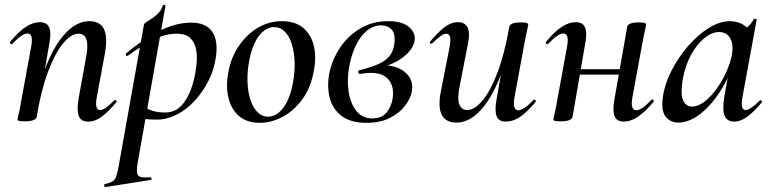

<svg xmlns="http://www.w3.org/2000/svg" viewBox="-20 -485 3135 780"><path d="M338 9Q308 9 299.5 -15Q291 -39 300 -89L329 -248Q349 -348 299 -348Q269 -348 236.5 -309Q204 -270 175.5 -194.5Q147 -119 129 -10L112 -11Q133 -130 167.5 -217Q202 -304 247.5 -351.5Q293 -399 343 -399Q386 -399 402 -367.5Q418 -336 406 -267L373 -89Q368 -60 372.5 -49Q377 -38 387 -38Q398 -38 412.5 -49Q427 -60 444 -77Q447 -81 451.5 -77Q456 -73 452 -69Q421 -32 394 -11.5Q367 9 338 9ZM81 8Q63 8 57 6Q51 4 51 1Q51 -3 56.5 -25.5Q62 -48 66 -74L107 -297Q116 -349 92 -349Q81 -349 65.5 -338.5Q50 -328 30 -307Q27 -303 22.5 -307.5Q18 -312 22 -316Q57 -358 86 -376.5Q115 -395 142 -395Q171 -395 180 -373Q189 -351 180 -306L129 -10Q124 8 81 8Z M408 275Q405 276 403.5 270Q402 264 406 263Q427 258 437 252Q447 246 452.5 230.5Q458 215 463 185L565 -386Q565 -389 575 -395.5Q585 -402 599.5 -411.5Q614 -421 625.5 -434Q637 -447 641 -462Q643 -466 648 -465Q653 -464 652 -460L539 178Q532 218 542 228.5Q552 239 590 235Q594 234 595.5 239.5Q597 245 592 246ZM617 1Q588 1 565.5 -2Q543 -5 529 -8L539 -67Q559 -52 585.5 -40Q612 -28 651 -28Q689 -28 714.5 -53.5Q740 -79 756 -122.5Q772 -166 778 -220Q782 -253 777 -282Q772 -311 754 -329.5Q736 -348 697 -348Q653 -348 606 -325Q559 -302 500 -259Q496 -255 492.5 -260Q489 -265 492 -268Q555 -321 623.5 -357Q692 -393 757 -393Q816 -393 841.5 -357Q867 -321 857 -253Q850 -202 826.5 -156Q803 -110 770 -74.5Q737 -39 697 -19Q657 1 617 1Z M1035 14Q982 14 950 -14.5Q918 -43 907.5 -90Q897 -137 908 -193Q919 -253 951 -299.5Q983 -346 1028 -372.5Q1073 -399 1125 -399Q1180 -399 1212.5 -371Q1245 -343 1255.5 -296.5Q1266 -250 1254 -193Q1242 -127 1207 -80Q1172 -33 1126.5 -9.5Q1081 14 1035 14ZM1069 -11Q1104 -11 1131.5 -48Q1159 -85 1170 -149Q1178 -191 1177 -231Q1176 -271 1166 -304Q1156 -337 1137.5 -356Q1119 -375 1093 -375Q1060 -375 1032.5 -340Q1005 -305 992 -236Q984 -193 985.5 -152.5Q987 -112 997 -80.5Q1007 -49 1025.5 -30Q1044 -11 1069 -11Z M1469 14Q1403 14 1366 -15.5Q1329 -45 1318.5 -91.5Q1308 -138 1318 -188Q1329 -242 1360.5 -290Q1392 -338 1442 -368.5Q1492 -399 1557 -399Q1615 -399 1642.5 -374.5Q1670 -350 1664 -318Q1658 -285 1619.5 -254Q1581 -223 1518 -209L1533 -220Q1594 -220 1627.5 -190Q1661 -160 1653 -113Q1648 -85 1625.5 -55.5Q1603 -26 1564 -6Q1525 14 1469 14ZM1493 -4Q1531 -4 1550.5 -28Q1570 -52 1575 -84Q1580 -117 1571 -140.5Q1562 -164 1541 -176.5Q1520 -189 1487 -189Q1477 -189 1467 -188Q1457 -187 1444 -185Q1437 -184 1435.5 -191.5Q1434 -199 1441 -200Q1489 -212 1518 -225Q1547 -238 1562.5 -257.5Q1578 -277 1582 -307Q1587 -349 1570.5 -365.5Q1554 -382 1529 -382Q1496 -382 1469.5 -359.5Q1443 -337 1425 -299Q1407 -261 1399 -216Q1389 -163 1396 -114.5Q1403 -66 1427 -35Q1451 -4 1493 -4Z M1834 13Q1791 13 1774.5 -19Q1758 -51 1772 -119L1807 -297Q1812 -327 1807.5 -337.5Q1803 -348 1793 -348Q1782 -348 1768 -337Q1754 -326 1736 -309Q1732 -305 1728 -309Q1724 -313 1728 -317Q1760 -355 1786.5 -375Q1813 -395 1841 -395Q1869 -395 1880 -372.5Q1891 -350 1879 -297L1848 -138Q1837 -87 1845.5 -62.5Q1854 -38 1878 -38Q1908 -38 1940.5 -77Q1973 -116 2001.5 -191.5Q2030 -267 2049 -376L2065 -375Q2045 -257 2010 -169.5Q1975 -82 1930 -34.5Q1885 13 1834 13ZM2035 9Q2006 9 1997.5 -13Q1989 -35 1997 -80L2049 -376Q2053 -394 2096 -394Q2114 -394 2120 -391.5Q2126 -389 2126 -387Q2126 -383 2121 -360.5Q2116 -338 2111 -312L2070 -89Q2061 -37 2086 -37Q2096 -37 2112 -47.5Q2128 -58 2147 -79Q2150 -83 2154.5 -78.5Q2159 -74 2155 -70Q2120 -28 2092 -9.5Q2064 9 2035 9Z M2258 8Q2240 8 2234 6Q2228 4 2228 1Q2228 -3 2233.5 -25.5Q2239 -48 2243 -74L2284 -297Q2293 -349 2269 -349Q2258 -349 2242.5 -338.5Q2227 -328 2207 -307Q2204 -303 2199.5 -307.5Q2195 -312 2199 -316Q2234 -358 2263 -376.5Q2292 -395 2319 -395Q2348 -395 2357 -373Q2366 -351 2357 -306L2306 -10Q2301 8 2258 8ZM2299 -182 2302 -204H2541L2538 -182ZM2514 9Q2485 9 2476.5 -13.5Q2468 -36 2476 -81L2528 -376Q2532 -394 2575 -394Q2593 -394 2599 -391.5Q2605 -389 2605 -387Q2605 -383 2600 -361Q2595 -339 2590 -312L2549 -89Q2540 -37 2565 -37Q2587 -37 2626 -79Q2630 -83 2634 -78.5Q2638 -74 2634 -70Q2599 -29 2570.5 -10Q2542 9 2514 9Z M2736 13Q2703 13 2684 -11.5Q2665 -36 2673 -91Q2680 -143 2707.5 -197Q2735 -251 2774.5 -297Q2814 -343 2859 -371Q2904 -399 2945 -399Q2964 -399 2984 -392Q3004 -385 3018.5 -368.5Q3033 -352 3035 -326L2981 -357Q2996 -359 3014 -373Q3032 -387 3042 -407Q3044 -410 3049.5 -408.5Q3055 -407 3054 -405L2996 -89Q2987 -38 3009 -38Q3019 -38 3034 -48.5Q3049 -59 3067 -77Q3070 -80 3074 -76Q3078 -72 3075 -69Q3044 -32 3016.5 -11.5Q2989 9 2963 9Q2934 9 2924 -14Q2914 -37 2922 -89L2947 -229L2967 -246Q2941 -166 2902 -108Q2863 -50 2820 -18.5Q2777 13 2736 13ZM2791 -52Q2816 -52 2842 -72Q2868 -92 2891 -124Q2914 -156 2930.5 -192.5Q2947 -229 2953 -261Q2961 -304 2946.5 -329.5Q2932 -355 2900 -355Q2870 -354 2839.5 -328.5Q2809 -303 2786 -259.5Q2763 -216 2753 -160Q2744 -101 2755.5 -76.5Q2767 -52 2791 -52Z"/></svg>

Font: Cormorant SemiBold
Style: Italic
Weight: 600
Italic angle: -10°
Designer: Christian Thalmann (Catharsis Fonts)
Foundry: Catharsis Fonts
Version: Version 4.000